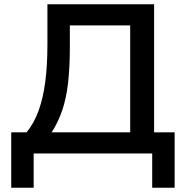

<svg xmlns="http://www.w3.org/2000/svg" viewBox="-20 -725 884 907"><path d="M33 162V-100H106Q142 -145 163 -204Q184 -263 194 -340Q204 -417 204 -514V-705H708V-100H805V162H699V0H139V162ZM224 -100H595V-605H310V-505Q310 -407 301.5 -333Q293 -259 273.5 -202.5Q254 -146 224 -100Z"/></svg>

Font: Nunito Sans 6pt SemiBold
Style: Regular
Weight: 600
Version: Version 3.101;gftools[0.9.27]